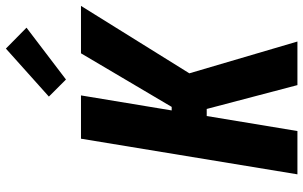

<svg xmlns="http://www.w3.org/2000/svg" viewBox="-209 -821 1030 652"><g transform="rotate(-90 306.0 -495.0)"><path d="M343 0 262 -308H238L187 0H40L161 -735H308L257 -427H269L451 -735H612L383 -367L491 0ZM362 -786 304 -844 467 -990 538 -920Z"/></g></svg>

Font: Iosevka Aile Heavy Oblique
Style: Regular
Weight: 900
Italic angle: -9°
Designer: Belleve Invis
Foundry: Belleve Invis
Version: Version 31.1.0; ttfautohint (v1.8.4)